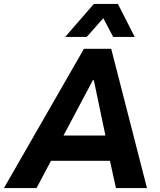

<svg xmlns="http://www.w3.org/2000/svg" viewBox="-53 -952 812 972"><path d="M-33 0 372 -705H510L691 0H534L490 -200L542 -138H162L238 -200L132 0ZM417 -546 249 -229 232 -266H513L488 -231L422 -546ZM277 -765 422 -932H544L629 -765H520L470 -860L386 -765Z"/></svg>

Font: Nunito Sans 7pt SemiCondensed ExtraBold
Style: Italic
Weight: 800
Width: 4
Italic angle: -9°
Designer: Vernon Adams
Foundry: Vernon Adams
Version: Version 3.101;gftools[0.9.27]